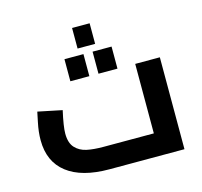

<svg xmlns="http://www.w3.org/2000/svg" viewBox="-110 -888 1061 1009"><g transform="rotate(-15 421.0 -384.0)"><path d="M772 -500V0H364Q214 0 134 -62Q54 -124 54 -241Q54 -286 64.5 -335.5Q75 -385 76 -391L207 -364Q188 -280 188 -241Q188 -190 212 -164Q236 -138 273.5 -130Q311 -122 364 -122H638V-500ZM438.2 -500.1H541.5V-620.1H438.2ZM285.2 -500.1H388.5V-620.1H285.2ZM366.3 -656.3H461.8V-768.2H366.3Z"/></g></svg>

Font: Cairo
Style: Bold
Weight: 700
Designer: Mohamed Gaber
Foundry: Kief Type Foundry
Version: Version 2.100